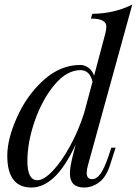

<svg xmlns="http://www.w3.org/2000/svg" viewBox="-20 -815 605 849"><path d="M145 -18.1Q173.8 -18.1 212.6 -58.8Q251.5 -99.6 289.3 -168.2Q327.1 -236.8 352.1 -315.4L389.2 -454.1Q376.5 -504.9 335.9 -504.9Q275.4 -504.9 221.2 -440.2Q167 -375.5 134 -281Q101.1 -186.5 101.1 -102.5Q101.1 -18.6 145 -18.1ZM119.1 14.2Q12.2 14.2 12.2 -126.5Q12.2 -200.7 55.7 -297.6Q99.1 -394.5 173.3 -461.2Q247.6 -527.8 335 -527.8Q354.5 -527.8 371.6 -515.1Q388.7 -502.4 396 -480L445.8 -667Q450.2 -682.6 450.2 -698.2Q450.2 -732.9 381.8 -732.9L388.2 -753.9Q485.8 -754.9 564.9 -794.9L369.1 -85Q363.3 -64.9 363.3 -50.8Q363.3 -22.9 387.2 -22.9Q407.2 -22.9 424.1 -46.1Q440.9 -69.3 460 -125L472.2 -162.1H491.2L467.8 -88.9Q450.7 -33.2 419.2 -9.5Q387.7 14.2 352.1 14.2Q289.1 14.2 289.1 -48.3Q289.1 -75.2 301.8 -126L314.9 -176.3Q267.6 -75.7 219.2 -30.8Q170.9 14.2 119.1 14.2Z"/></svg>

Font: PlayfairDisplay-Italic
Style: Italic
Weight: 400
Italic angle: -14°
Designer: Claus Eggers Sørensen
Foundry: Claus Eggers Sørensen
Version: Version 1.002;PS 001.002;hotconv 1.0.70;makeotf.lib2.5.58329